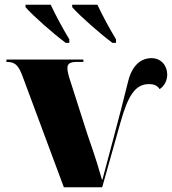

<svg xmlns="http://www.w3.org/2000/svg" viewBox="-20 -786 722 806"><path d="M256 -606H271V-621C243 -667 214 -721 193 -766H87V-756C117 -721 207 -642 256 -606ZM452 -606H467V-621C439 -667 410 -721 389 -766H283V-756C313 -721 403 -642 452 -606ZM75 -465 248 0H409L486 -273C518 -386 548 -433 606 -433C624 -433 640 -428 650 -412C667 -422 682 -445 682 -473C682 -509 658 -542 615 -542C584 -542 538 -525 518 -445C480 -289 435 -129 410 -32H408C378 -138 356 -193 345 -228L281 -428C271 -459 263 -481 263 -501C263 -520 277 -526 302 -526H330V-536H7V-526C40 -526 56 -517 75 -465Z"/></svg>

Font: Noto Serif Display Black
Style: Regular
Weight: 900
Designer: Monotype Design Team
Foundry: Monotype Imaging Inc.
Version: Version 2.009